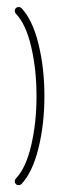

<svg xmlns="http://www.w3.org/2000/svg" viewBox="-20 -539 188 559"><path d="M86.3 -259.3Q86.3 -337.4 70.7 -403.3Q55.2 -469.3 25.9 -499.6Q23 -503.3 23 -507.4Q23 -512.2 26.1 -515.4Q29.3 -518.5 34.1 -518.5Q39.3 -518.5 42.6 -515.2Q74.8 -481.1 92 -411.1Q109.3 -341.1 109.3 -259.3Q109.3 -177.4 92 -107.6Q74.8 -37.8 42.6 -3.3Q39.3 0 34.1 0Q29.3 0 26.1 -3.1Q23 -6.3 23 -11.1Q23 -15.2 25.9 -18.9Q55.2 -49.3 70.7 -115.2Q86.3 -181.1 86.3 -259.3Z"/></svg>

Font: 26F Galaxy Hebrew Thin
Style: Regular
Weight: 100
Designer: C₂₉H₂₅N₃O₅
Version: Version 1.000